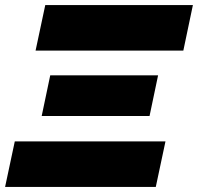

<svg xmlns="http://www.w3.org/2000/svg" viewBox="-34 -733 776 753"><path d="M105.5 -534.5 143.5 -713H722.5L685 -534.5ZM129.5 -278 163 -437.5H586L552.5 -278ZM-14 0 24 -178.5H615L577 0Z"/></svg>

Font: Heraclito ExtraBold
Style: Italic
Weight: 800
Italic angle: -12°
Designer: Kostas Bartsokas (font) & Cristiano Sobral (main changes)
Foundry: Kostas Bartsokas (font) & Cristiano Sobral (main changes)
Version: Version 1.00;July 8, 2020;FontCreator 13.0.0.2655 64-bit